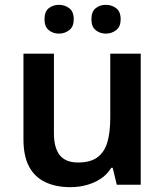

<svg xmlns="http://www.w3.org/2000/svg" viewBox="-20 -764 682 794"><path d="M562 -542V0H463L446 -70H440Q423 -42 396 -24.5Q369 -7 337 1.5Q305 10 271 10Q211 10 167 -11Q123 -32 100 -75.5Q77 -119 77 -188V-542H203V-213Q203 -153 227 -122.5Q251 -92 303 -92Q354 -92 383 -113.5Q412 -135 424 -176Q436 -217 436 -277V-542ZM164 -684Q164 -716 181.5 -730Q199 -744 224 -744Q248 -744 266.5 -730Q285 -716 285 -684Q285 -654 266.5 -639.5Q248 -625 224 -625Q199 -625 181.5 -639.5Q164 -654 164 -684ZM358 -684Q358 -716 375.5 -730Q393 -744 418 -744Q442 -744 460.5 -730Q479 -716 479 -684Q479 -654 460.5 -639.5Q442 -625 418 -625Q393 -625 375.5 -639.5Q358 -654 358 -684Z"/></svg>

Font: Noto Sans Devanagari SemiBold
Style: Regular
Weight: 600
Version: Version 2.003